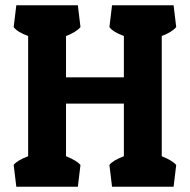

<svg xmlns="http://www.w3.org/2000/svg" viewBox="-20 -710 722 730"><path d="M451 -316H231V-116Q271 -100 286 -83L276 0H42L32 -83Q45 -100 87 -116V-573Q46 -588 32 -607L42 -690H276L286 -607Q270 -588 231 -573V-416H451V-573Q410 -588 396 -607L406 -690H640L650 -607Q634 -588 595 -573V-116Q635 -100 650 -83L640 0H406L396 -83Q409 -100 451 -116Z"/></svg>

Font: Patua One
Style: Regular
Weight: 400
Designer: luciano Vergara
Foundry: Luciano Vergara
Version: Version 1.002